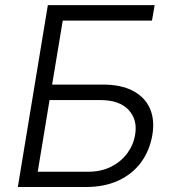

<svg xmlns="http://www.w3.org/2000/svg" viewBox="-20 -748 695 768"><path d="M51.3 0 171.4 -727.5H598.6L587.9 -665.5H231L188.5 -409.7H391.6Q464.4 -409.7 512 -384.5Q559.6 -359.4 579.6 -314.2Q599.6 -269 589.4 -208Q578.6 -145.5 544.2 -98.6Q509.8 -51.8 453.9 -25.9Q397.9 0 323.7 0ZM130.9 -61H334Q385.7 -61.5 424.8 -81.3Q463.9 -101.1 488.8 -134.5Q513.7 -168 520.5 -209Q530.8 -269 494.4 -308.3Q458 -347.7 381.3 -347.7H178.2Z"/></svg>

Font: Inter Light
Style: Italic
Weight: 300
Italic angle: -9.3988°
Designer: Rasmus Andersson
Foundry: rsms
Version: Version 4.001;git-66647c0bb